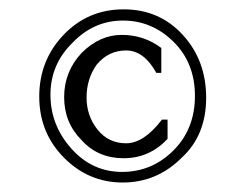

<svg xmlns="http://www.w3.org/2000/svg" viewBox="-20 -516 527 411"><path d="M314.7 -360Q288 -408 250 -408Q212 -408 186.7 -377.3Q165.3 -346.7 165.3 -307.3Q165.3 -268 188.7 -238.7Q212 -209.3 250 -209.3Q288 -209.3 326.7 -260H338.7V-218.7Q300 -177.3 244.7 -177.3Q189.3 -177.3 154.7 -216Q117.3 -253.3 117.3 -308Q117.3 -362.7 154.7 -402.7Q193.3 -441.3 240.7 -441.3Q288 -441.3 325.3 -413.3V-360ZM116 -441.3Q168 -496 244.7 -496Q321.3 -496 371.3 -441.3Q421.3 -386.7 421.3 -306.7Q421.3 -226.7 369.3 -178.7Q316 -125.3 242.7 -125.3Q169.3 -125.3 116.7 -178.7Q64 -232 64 -309.3Q64 -386.7 116 -441.3ZM136 -425.3Q88 -378.7 88 -313.3Q88 -248 132.7 -198Q177.3 -148 241.3 -148Q305.3 -148 351.3 -194Q397.3 -240 397.3 -310.7Q397.3 -381.3 351.3 -426.7Q305.3 -472 243.3 -472Q181.3 -472 136 -425.3Z"/></svg>

Font: Tenali Ramakrishna
Style: Regular
Weight: 400
Designer: Appaji Ambarisha Darbha
Foundry: Andhrapradesh Society for Knowledge Networks
Version: Version 1.0.5; ttfautohint (v1.2.25-373a) -l 7 -r 28 -G 50 -